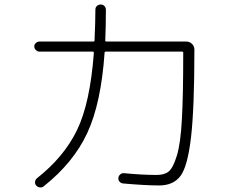

<svg xmlns="http://www.w3.org/2000/svg" viewBox="-20 -820 1040 856"><path d="M156.2 -589.8Q147.5 -589.8 140.1 -596.7Q132.8 -603.5 132.8 -612.8Q132.8 -622.1 140.1 -628.4Q147.5 -634.8 156.2 -634.8H396.5Q401.4 -634.8 401.4 -638.7Q405.3 -724.6 405.3 -777.3Q405.3 -787.1 412.1 -793.5Q418.9 -799.8 429.2 -799.8Q439.5 -799.8 445.8 -793Q452.1 -786.1 452.1 -776.4Q452.1 -704.1 449.2 -638.7Q449.2 -634.8 454.1 -634.8H810.5Q825.2 -634.8 835.9 -624.5Q846.7 -614.3 846.7 -598.6Q846.7 -335.9 831.5 -207Q816.4 -78.1 784.7 -35.6Q752.9 6.8 689.5 6.8Q628.9 6.8 529.3 -2Q519.5 -2.9 513.2 -9.8Q506.8 -16.6 507.8 -27.3Q508.8 -36.1 516.1 -42.5Q523.4 -48.8 532.2 -47.9Q615.2 -40 678.7 -40Q713.9 -40 732.9 -56.2Q752 -72.3 768.6 -126.5Q785.2 -180.7 791 -289.1Q796.9 -397.5 796.9 -578.1V-585Q796.9 -589.8 792 -589.8H451.2Q446.3 -589.8 446.3 -585Q430.7 -359.4 369.1 -227.1Q307.6 -94.7 174.8 10.7Q168 16.6 158.2 15.6Q148.4 14.6 142.1 7.8Q135.7 1 136.2 -8.3Q136.7 -17.6 143.6 -24.4Q264.6 -119.1 323.2 -239.7Q381.8 -360.4 398.4 -584Q398.4 -589.8 393.6 -589.8Z"/></svg>

Font: Rounded-L Mgen+ 1m light
Style: Regular
Weight: 200
Designer: [Source Han Sans]
Ryoko NISHIZUKA  (kana & ideographs); Paul D. Hunt (Latin, Greek & Cyrillic); Wenlong ZHANG  (bopomofo
Version: Version 1.059.20150602